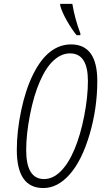

<svg xmlns="http://www.w3.org/2000/svg" viewBox="-20 -951 517 981"><path d="M201.2 9.8Q65.9 9.8 65.9 -185.1Q65.9 -280.8 88.4 -387.2Q110.8 -493.7 149.2 -571Q187.5 -648.4 236.3 -686.3Q285.2 -724.1 342.8 -724.1Q477.1 -724.1 477.1 -537.1Q477.1 -398.4 438 -265.1Q398.9 -131.8 336.9 -61Q274.9 9.8 201.2 9.8ZM113.8 -184.1Q113.8 -36.1 205.1 -36.1Q250 -36.1 289.8 -75.4Q329.6 -114.7 360.4 -187.7Q391.1 -260.7 410.2 -358.4Q429.2 -456.1 429.2 -537.1Q429.2 -678.2 337.9 -678.2Q293.5 -678.2 254.2 -642.3Q214.8 -606.4 183.6 -534.7Q152.3 -462.9 133.1 -363.8Q113.8 -264.6 113.8 -184.1ZM371.6 -771Q348.1 -798.8 322 -844.7Q295.9 -890.6 287.6 -922.9V-931.2H349.6Q362.3 -855 390.6 -780.3V-771Z"/></svg>

Font: TypoPRO Open Sans Condensed
Style: Italic
Weight: 300
Width: 3
Italic angle: -12°
Foundry: Ascender Corporation
Version: Version 1.10